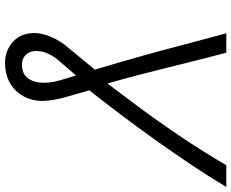

<svg xmlns="http://www.w3.org/2000/svg" viewBox="-98 -635 917 761"><g transform="rotate(90 360.5 -254.5)"><path d="M228 184Q181 184 146 153Q111 122 111 67Q111 48 117.5 26Q124 4 136 -18.5Q148 -41 163 -59L256 -172Q228 -265 203.5 -352.5Q179 -440 157 -524.5Q135 -609 112 -693H189Q204 -636 219 -576.5Q234 -517 249 -456Q264 -395 279.5 -336Q295 -277 311 -222Q352 -276 403.5 -345Q455 -414 514 -501Q573 -588 635 -693H721Q680 -624 632 -552.5Q584 -481 533.5 -410Q483 -339 433 -273Q383 -207 338 -150L368 -45Q373 -25 376.5 -3.5Q380 18 380 35Q380 78 361 112Q342 146 308 165Q274 184 228 184ZM236 117Q263 117 278.5 105Q294 93 301 73Q308 53 308 30Q308 14 305.5 -2.5Q303 -19 298 -35L279 -97L221 -30Q208 -15 199.5 0Q191 15 186.5 29.5Q182 44 182 60Q182 86 197 101.5Q212 117 236 117Z"/></g></svg>

Font: Ubuntu Sans
Style: Italic
Weight: 400
Italic angle: -13.5°
Designer: Dalton Maag Ltd
Foundry: Dalton Maag Ltd
Version: Version 1.006